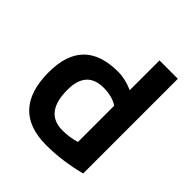

<svg xmlns="http://www.w3.org/2000/svg" viewBox="-191 -828 957 957"><g transform="rotate(45 288.0 -349.0)"><path d="M385.7 -378.9Q345.7 -405.3 285.2 -405.3Q164.6 -405.3 164.6 -270Q164.6 -109.4 290 -109.4Q340.8 -109.4 385.7 -123.5ZM515.1 -30.8Q397.5 0 285.2 0Q36.6 0 36.6 -266.6Q36.6 -512.7 279.8 -512.7Q331.5 -512.7 385.7 -488.3V-698.2H515.1Z"/></g></svg>

Font: Voltera
Style: Bold
Weight: 700
Designer: Bernd Montag
Version: Version 1.301